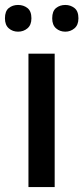

<svg xmlns="http://www.w3.org/2000/svg" viewBox="-32 -756 337 776"><path d="M189 0H83V-539H189ZM-12 -682Q-12 -711 3.5 -723.5Q19 -736 41 -736Q63 -736 79 -723.5Q95 -711 95 -682Q95 -655 79 -641.5Q63 -628 41 -628Q19 -628 3.5 -641.5Q-12 -655 -12 -682ZM179 -682Q179 -711 194.5 -723.5Q210 -736 232 -736Q253 -736 269 -723.5Q285 -711 285 -682Q285 -655 269 -641.5Q253 -628 232 -628Q210 -628 194.5 -641.5Q179 -655 179 -682Z"/></svg>

Font: Noto Sans Gurmukhi UI Medium
Style: Regular
Weight: 500
Designer: Jelle Bosma - Monotype Design Team
Foundry: Monotype Imaging Inc.
Version: Version 2.004; ttfautohint (v1.8.4.7-5d5b)